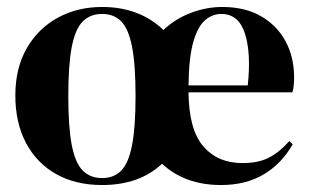

<svg xmlns="http://www.w3.org/2000/svg" viewBox="-20 -516 893 551"><path d="M273 15Q197 15 141 -16.5Q85 -48 54.5 -106Q24 -164 24 -242Q24 -320 56.5 -377Q89 -434 145.5 -465Q202 -496 273 -496Q380 -496 449 -430Q483 -462 527.5 -479Q572 -496 618 -496Q683 -496 729 -469.5Q775 -443 799.5 -397.5Q824 -352 824 -294Q824 -283 823 -271.5Q822 -260 819 -251H521Q522 -144 563.5 -96Q605 -48 676 -48Q722 -48 752.5 -64Q783 -80 810 -111L820 -102Q789 -47 737.5 -16Q686 15 614 15Q511 15 445 -46Q380 15 273 15ZM273 -5Q307 -5 328 -26.5Q349 -48 359 -99.5Q369 -151 369 -240Q369 -330 359 -381.5Q349 -433 328 -454.5Q307 -476 273 -476Q239 -476 217.5 -454.5Q196 -433 186 -381.5Q176 -330 176 -240Q176 -151 186 -99.5Q196 -48 217.5 -26.5Q239 -5 273 -5ZM615 -476Q590 -476 569 -458.5Q548 -441 535 -396.5Q522 -352 521 -271H691Q701 -363 683 -419.5Q665 -476 615 -476Z"/></svg>

Font: DeepMind Serif Display
Style: Regular
Weight: 400
Designer: Frank Grießhammer / Modifications: Colophon Foundry
Foundry: Colophon Foundry
Version: Version 5.003; ttfautohint (v1.8.2)